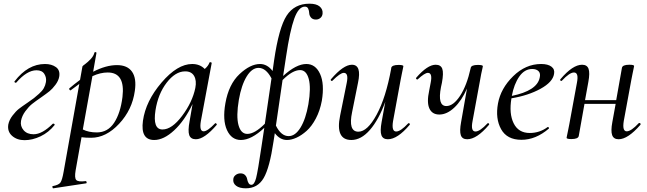

<svg xmlns="http://www.w3.org/2000/svg" viewBox="-20 -746 3510 1041"><path d="M113 14Q72 14 45.5 -9.5Q19 -33 25 -71Q30 -96 48 -119.5Q66 -143 82 -155.5Q98 -168 129 -189Q154 -206 164 -214Q174 -222 191.5 -237.5Q209 -253 217.5 -268Q226 -283 229 -301Q233 -325 220.5 -345Q208 -365 178 -365Q126 -365 68 -298Q67 -297 64 -297.5Q61 -298 59 -300.5Q57 -303 59 -305Q131 -399 224 -399Q260 -399 283.5 -382Q307 -365 301 -330Q297 -308 280.5 -286Q264 -264 248.5 -251.5Q233 -239 203 -218Q171 -196 153.5 -182Q136 -168 117.5 -143Q99 -118 94 -91Q89 -62 108 -40Q127 -18 162 -18Q209 -18 266 -75Q269 -77 273.5 -74.5Q278 -72 276 -68Q244 -28 200 -7Q156 14 113 14Z M614 -393Q671 -393 696 -357Q721 -321 711 -253Q697 -151 626 -75Q555 1 474 1Q443 1 422 -2L390 178Q383 219 393.5 230Q404 241 444 236Q448 235 449.5 241Q451 247 447 248L269 275Q266 276 265 271Q262 264 266 263Q298 257 307.5 244Q317 231 325 185L410 -291Q404 -287 364 -257Q360 -254 356 -261Q354 -265 356 -267Q383 -290 414 -313L427 -386Q427 -388 441.5 -398.5Q456 -409 472 -426Q488 -443 492 -461Q493 -463 496 -463.5Q499 -464 501 -462.5Q503 -461 503 -459L485 -357Q555 -393 614 -393ZM644 -220Q660 -353 564 -353Q524 -353 481 -333L429 -44Q461 -28 505 -28Q564 -28 598.5 -80Q633 -132 644 -220Z M1146 -77Q1149 -80 1153 -76Q1157 -72 1155 -69Q1088 9 1042 9Q1014 9 1006 -13.5Q998 -36 1008 -89L1024 -182Q981 -92 924.5 -39.5Q868 13 816 13Q741 13 755 -91Q770 -198 856 -298.5Q942 -399 1022 -399Q1064 -399 1090 -372Q1109 -388 1116 -407Q1117 -409 1120 -409Q1123 -409 1125.5 -407.5Q1128 -406 1128 -405L1069 -89Q1060 -34 1084 -34Q1105 -34 1146 -77ZM861 -44Q912 -44 967.5 -118Q1023 -192 1039 -269Q1047 -310 1032 -335Q1017 -360 982 -359Q930 -358 883.5 -297.5Q837 -237 823 -148Q807 -44 861 -44Z M1641 -399Q1691 -399 1715.5 -345Q1740 -291 1725 -200Q1715 -146 1692.5 -103.5Q1670 -61 1642.5 -36.5Q1615 -12 1587.5 0.5Q1560 13 1536 13Q1498 13 1470 -24L1463 21Q1442 164 1409.5 219.5Q1377 275 1313 275Q1278 275 1260 261Q1242 247 1245 225Q1246 212 1257.5 203Q1269 194 1284 194Q1300 194 1309 203.5Q1318 213 1320 225Q1322 237 1327.5 246.5Q1333 256 1343 256Q1359 256 1368.5 219.5Q1378 183 1398 47L1413 -53Q1343 13 1286 13Q1235 13 1210.5 -41Q1186 -95 1202 -186Q1220 -289 1278.5 -344Q1337 -399 1390 -399Q1429 -399 1458 -361L1466 -418Q1492 -596 1534 -661Q1576 -726 1658 -726Q1695 -726 1713 -711Q1731 -696 1729 -673Q1728 -658 1717.5 -649Q1707 -640 1693 -640Q1675 -640 1666 -651Q1657 -662 1656.5 -675Q1656 -688 1651 -699Q1646 -710 1633 -710Q1599 -710 1575.5 -645Q1552 -580 1531 -439L1515 -334Q1586 -399 1641 -399ZM1321 -20Q1361 -20 1416 -75L1452 -321Q1422 -378 1382 -378Q1346 -378 1317.5 -331.5Q1289 -285 1275 -205Q1260 -116 1273 -68Q1286 -20 1321 -20ZM1652 -181Q1667 -270 1654 -318Q1641 -366 1607 -366Q1566 -366 1512 -312L1476 -65Q1504 -8 1545 -8Q1581 -8 1609.5 -54.5Q1638 -101 1652 -181Z M2193 -77Q2195 -79 2198 -78Q2201 -77 2202 -74Q2203 -71 2201 -69Q2135 9 2083 9Q2056 9 2048 -13Q2040 -35 2049 -84L2069 -194Q2033 -96 1985.5 -41.5Q1938 13 1885 13Q1797 13 1824 -119L1860 -297Q1871 -351 1844 -351Q1825 -351 1783 -309Q1779 -305 1775 -309Q1771 -313 1775 -317Q1842 -395 1888 -395Q1942 -395 1921 -297L1889 -138Q1867 -32 1923 -32Q1972 -32 2022 -124Q2072 -216 2101 -374V-377Q2104 -394 2141 -394Q2167 -394 2167 -387Q2167 -385 2164.5 -374Q2162 -363 2158.5 -345Q2155 -327 2152 -312L2111 -89Q2102 -33 2128 -33Q2152 -33 2193 -77Z M2623 -77Q2625 -79 2628 -78Q2631 -77 2632 -74Q2633 -71 2631 -69Q2565 9 2513 9Q2486 9 2478.5 -13Q2471 -35 2480 -84L2512 -266Q2483 -200 2443 -162.5Q2403 -125 2362 -125Q2323 -125 2308 -158Q2293 -191 2307 -255L2315 -297Q2326 -351 2300 -351Q2283 -351 2245 -316Q2243 -314 2240 -315.5Q2237 -317 2236 -319.5Q2235 -322 2237 -325Q2298 -395 2342 -395Q2370 -395 2378 -373Q2386 -351 2376 -297L2371 -274Q2351 -171 2400 -171Q2438 -171 2474.5 -226.5Q2511 -282 2532 -377Q2534 -394 2571 -394Q2598 -394 2598 -387Q2598 -386 2595.5 -374.5Q2593 -363 2589 -345Q2585 -327 2583 -312L2542 -89Q2531 -33 2558 -33Q2582 -33 2623 -77Z M2914 -399Q2951 -399 2970 -384.5Q2989 -370 2984 -345Q2977 -301 2910.5 -264.5Q2844 -228 2753 -213Q2739 -130 2765 -77.5Q2791 -25 2852 -25Q2906 -25 2949 -57Q2950 -58 2952.5 -57Q2955 -56 2956 -53.5Q2957 -51 2956 -49Q2885 12 2807 12Q2729 12 2697 -45.5Q2665 -103 2680 -185Q2695 -267 2762.5 -333Q2830 -399 2914 -399ZM2906 -324Q2912 -348 2900 -360Q2888 -372 2866 -372Q2824 -372 2795.5 -331Q2767 -290 2755 -226Q2891 -254 2906 -324Z M3443 -78Q3445 -80 3448.5 -79Q3452 -78 3453 -75Q3454 -72 3452 -69Q3384 9 3334 9Q3307 9 3299 -13.5Q3291 -36 3300 -84L3318 -183H3149L3118 -9Q3115 8 3078 8Q3052 8 3052 1Q3052 -1 3054.5 -12Q3057 -23 3060.5 -41Q3064 -59 3067 -74L3108 -297Q3119 -353 3092 -353Q3068 -353 3027 -309Q3023 -305 3019 -309Q3015 -313 3019 -317Q3085 -395 3136 -395Q3163 -395 3171 -373Q3179 -351 3170 -302L3152 -203H3321L3352 -378Q3355 -395 3392 -395Q3418 -395 3418 -388Q3418 -386 3415.5 -375Q3413 -364 3409.5 -346Q3406 -328 3403 -313L3362 -90Q3353 -34 3378 -34Q3402 -34 3443 -78Z"/></svg>

Font: Cormorant Infant Book
Style: Italic
Weight: 500
Italic angle: -10°
Designer: Christian Thalmann (Catharsis Fonts)
Version: Version 1.000;PS 002.000;hotconv 1.0.88;makeotf.lib2.5.64775